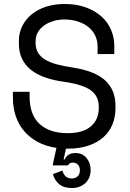

<svg xmlns="http://www.w3.org/2000/svg" viewBox="-20 -734 652 966"><path d="M471 -498Q471 -532 457.5 -558Q444 -584 421 -601Q398 -618 368 -627Q338 -636 305 -636Q276 -636 250 -628.5Q224 -621 203.5 -607Q183 -593 171 -572.5Q159 -552 159 -525V-519Q159 -490 171 -469.5Q183 -449 206.5 -434.5Q230 -420 265 -410.5Q300 -401 347 -394Q457 -377 509 -329.5Q561 -282 561 -202V-190Q561 -145 545.5 -107.5Q530 -70 499.5 -43Q469 -16 424 -1Q379 14 320 14H312L300 68H306Q319 36 360 36Q395 36 415.5 61Q436 86 436 121Q436 163 409 187.5Q382 212 343 212Q300 212 277 192Q254 172 246 142L294 124Q297 139 308.5 151.5Q320 164 342 164Q357 164 369.5 154Q382 144 382 122Q382 104 371.5 94Q361 84 347 84Q329 84 322 98H246V92L264 10Q210 2 169.5 -20Q129 -42 101 -75Q73 -108 59 -150.5Q45 -193 45 -242V-272H129V-248Q129 -156 179.5 -110Q230 -64 320 -64Q398 -64 437.5 -98.5Q477 -133 477 -190V-196Q477 -251 436.5 -280Q396 -309 305 -322Q252 -329 209.5 -343.5Q167 -358 137 -381.5Q107 -405 91 -438Q75 -471 75 -516V-528Q75 -569 92 -603Q109 -637 139.5 -662Q170 -687 212.5 -700.5Q255 -714 306 -714Q365 -714 411.5 -697Q458 -680 490 -651.5Q522 -623 538.5 -584.5Q555 -546 555 -504V-462H471Z"/></svg>

Font: Space Mono
Style: Regular
Weight: 400
Monospace: yes
Designer: Colophon Foundry / Benjamin Critton
Foundry: Colophon Foundry
Version: Version 1.000;PS 1.003;hotconv 1.0.81;makeotf.lib2.5.63406